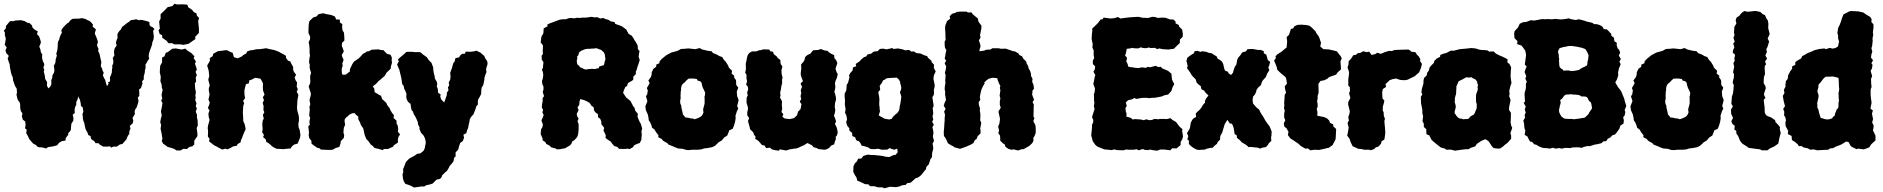

<svg xmlns="http://www.w3.org/2000/svg" viewBox="-44 -781 10074 1027"><path d="M146 -7 136 -11 125 -22 112 -38 105 -54 96 -69 99 -87 90 -95 93 -114 91 -131 78 -141 73 -159 76 -174 67 -188 64 -204V-219L62 -232L51 -247L48 -257L44 -275L47 -287L45 -308L37 -320L33 -331L26 -351L24 -369L19 -378L15 -392L11 -412L9 -422L8 -436L1 -455L-3 -468L3 -482L-4 -490L-10 -496L-15 -511L-8 -527L-19 -542L-15 -559L-13 -576L-18 -592V-608L-24 -616L-13 -629L-12 -642L1 -658L10 -668H30L36 -671L51 -672L68 -673L88 -668L101 -660L115 -657L127 -645L130 -633L145 -620L158 -614L154 -598L165 -587L170 -573L175 -556L172 -545L166 -532L172 -517L175 -500L182 -491L181 -473L185 -454L192 -441L193 -433L188 -421L193 -406L190 -399L192 -391L196 -375L197 -361L201 -353L208 -342L207 -323L212 -313L215 -308L224 -317L230 -327L231 -341L230 -351L236 -367V-377L244 -391L247 -402L246 -415L244 -430L250 -440L253 -450L254 -464L260 -483L257 -495L262 -509L264 -525L265 -543L266 -557L273 -570L274 -577L280 -594L287 -605L284 -619L293 -633L304 -645L314 -655L323 -660L333 -673L343 -680L357 -681H376L394 -684L412 -680L425 -673L436 -668L441 -664L453 -650L452 -639L457 -634L469 -624L463 -602L468 -590L473 -578L477 -567L480 -555L475 -543L477 -532L483 -520L481 -508L488 -494L491 -480L494 -466L498 -450L497 -440L495 -430L498 -421L503 -412L504 -405L511 -391L506 -379L509 -372L514 -361L519 -353L521 -343L524 -333L528 -321L534 -328L537 -333L534 -341L545 -346L544 -362V-368L549 -378L554 -392L555 -409L557 -420L556 -429L562 -443V-459L559 -470L568 -485L566 -498V-505L568 -518L573 -528L580 -537L576 -553L580 -567L585 -578L584 -592L585 -601L594 -615L603 -624L609 -637L617 -643L636 -658L646 -664L655 -673L670 -675L684 -678L702 -672L703 -675L718 -674L733 -670L744 -667L755 -663L756 -647L760 -641L773 -635L782 -626L775 -616L777 -600L779 -586L777 -570L770 -552V-544L764 -527L757 -508L753 -495L751 -479L754 -467L745 -454L741 -446L734 -435L735 -420L731 -403L730 -390L725 -374V-356L716 -346L718 -334L710 -310L700 -303L701 -286V-268L693 -259L697 -241L694 -228L687 -207L678 -193L676 -182L678 -172L665 -150L669 -135L666 -122L650 -107L654 -94L647 -75L648 -65L640 -55L632 -35L621 -23L611 -11L597 -8L581 3H563L550 9L544 1L535 3H508L490 -7L483 -15H467L461 -25L444 -37L440 -53L428 -59L424 -72L417 -84L413 -93L409 -111L407 -123L403 -132L399 -147V-158L397 -170L402 -185L400 -195L399 -206L389 -214L388 -227L386 -236L384 -247L378 -257L375 -266L370 -247L364 -236V-219L359 -212L355 -195L356 -177L345 -167L349 -149L348 -135L338 -120L336 -104L335 -86L329 -77L321 -69V-60L314 -51L308 -43L306 -29L287 -26L273 -18L266 -10L262 -4L240 2L226 4L213 6L203 13L187 9L180 7H168L158 5Z M887 -544 878 -550H857L847 -563L824 -579L823 -593L810 -599L804 -619L811 -628L807 -666L815 -681V-705L834 -723L853 -743L879 -749L889 -761L904 -757L933 -758L958 -756L963 -742L984 -728L992 -717L1007 -709L1009 -697L1021 -685L1016 -668L1020 -629V-605L1000 -584L1001 -572L982 -559L965 -547L937 -541L919 -544ZM922 24H901L887 15L851 4L843 -3L829 -12L821 -27L825 -39L820 -69L815 -92L818 -113L813 -127L816 -144L821 -164L817 -185L823 -216L825 -231L818 -242L824 -255L820 -273L826 -301L822 -311L820 -331L814 -346L816 -370L811 -392V-403L813 -430L823 -447V-473L836 -480L843 -499L853 -502L877 -520L896 -522L928 -516L947 -521L959 -510L980 -497L996 -480L992 -470L1004 -452L999 -440L1009 -410L1002 -397L1009 -379L1003 -367L1005 -345L998 -335L1000 -307L1004 -287L1001 -272L1003 -257L1000 -247L1007 -228L1003 -213L1009 -201L1003 -184L1010 -166L1009 -154L1013 -138L1014 -110L1008 -96L1012 -67V-53L995 -28V-8L984 2L969 5L956 16L936 15Z M1114 -503 1120 -507 1137 -509 1168 -513 1189 -503 1201 -498 1207 -475 1228 -469 1251 -480 1256 -486 1273 -495 1278 -506 1296 -512 1308 -513 1329 -518H1342L1360 -520L1379 -523L1400 -518L1410 -516L1424 -513L1448 -504L1456 -499L1473 -490L1486 -482V-471L1496 -457L1509 -452L1516 -437L1524 -423V-408L1528 -397L1540 -381L1532 -367L1537 -352L1545 -340L1543 -318L1549 -304L1543 -290L1552 -274L1547 -245L1546 -227L1545 -214V-198L1548 -182L1553 -166L1555 -152V-135L1552 -118L1553 -101L1559 -86L1563 -59L1561 -45L1556 -32L1548 -13L1530 -8L1518 1L1511 13L1488 15L1469 17L1462 16L1436 15L1421 8L1409 0L1405 -5L1390 -17L1381 -21L1377 -36L1363 -48L1368 -59L1358 -74L1361 -90L1359 -116L1361 -135L1367 -147L1362 -166L1370 -181L1365 -192L1366 -213L1361 -231L1368 -245L1362 -261L1371 -275L1363 -297L1362 -313L1363 -334L1357 -347L1349 -360L1321 -365L1300 -354L1290 -352L1287 -335L1272 -331L1267 -314L1263 -295L1264 -273L1267 -256L1256 -241L1262 -230L1257 -213L1256 -197L1255 -179L1256 -164L1257 -146V-134L1265 -116L1270 -90L1263 -75L1256 -58L1251 -44L1244 -29V-21L1227 -10L1222 -1L1203 2L1190 10L1172 18L1161 14L1145 19L1124 8L1115 3L1101 -4L1091 -12L1074 -25L1077 -38L1068 -51L1069 -80L1067 -96L1069 -110L1075 -132L1077 -140L1072 -157L1071 -175L1077 -190L1068 -203L1075 -221L1078 -233L1071 -248L1075 -267L1077 -276L1073 -296V-309L1078 -324L1073 -343L1070 -355L1075 -373L1074 -387L1072 -404L1064 -430L1072 -444L1079 -456L1078 -470L1094 -481L1096 -493Z M1692 20 1672 19 1667 13 1652 9 1636 -2 1622 -13V-27L1610 -43L1607 -60L1609 -71L1607 -89L1605 -106L1613 -113L1611 -130L1615 -151L1610 -162L1611 -177L1613 -194L1611 -209L1616 -223L1612 -242L1613 -253L1618 -270L1619 -281L1612 -302L1607 -319L1614 -333L1616 -345L1615 -361V-375L1620 -391L1614 -410L1612 -421L1613 -434L1609 -449L1611 -467L1614 -485L1612 -497V-514L1611 -531L1610 -540L1607 -556L1614 -570L1615 -585L1606 -604V-618L1607 -646L1610 -666L1617 -674L1632 -688L1649 -693L1658 -703L1662 -706L1686 -710L1699 -706L1710 -704L1727 -701L1740 -696L1748 -692L1754 -677L1774 -676V-661L1787 -652L1786 -635L1788 -619L1796 -606L1798 -578V-564L1786 -552L1784 -536L1791 -519L1795 -506L1784 -487L1787 -476L1794 -461L1787 -442L1789 -429L1784 -414V-401L1785 -388L1789 -381L1806 -382L1817 -391L1827 -398L1828 -412L1833 -422L1841 -439L1850 -452L1858 -457L1876 -470L1887 -481L1897 -493L1911 -500L1919 -506L1930 -507L1943 -515L1962 -516L1979 -517L1996 -513H2007L2013 -506L2026 -493L2045 -488L2052 -473L2051 -456L2053 -446L2047 -426L2046 -414L2034 -402L2024 -393L2014 -375L2003 -366L1991 -355L1980 -347L1973 -338L1963 -329L1950 -319L1958 -307L1960 -288L1972 -281L1987 -272L1994 -269L2000 -251L2008 -244L2022 -231L2029 -216L2040 -203L2043 -194L2053 -177L2063 -165L2061 -150L2077 -136V-121L2083 -110L2086 -93L2084 -77L2096 -62L2088 -50L2084 -34L2085 -19L2063 -4L2059 3L2045 10L2031 16H2009L2004 22L1979 15L1959 10L1950 0L1939 -8L1929 -23L1920 -33L1915 -38L1906 -61L1904 -72L1899 -94L1886 -113L1882 -126L1873 -142L1872 -158L1860 -167L1853 -176L1839 -175L1824 -167L1816 -159L1808 -153L1800 -143L1799 -133L1802 -113L1795 -97L1793 -72L1797 -58L1795 -43L1786 -34L1778 -24V-15L1771 5L1753 10L1735 20L1720 21Z M2171 222 2152 212 2136 206 2125 203 2117 191 2112 177 2109 152 2113 140 2112 124 2118 110 2127 86 2138 74 2147 66 2162 58 2176 50 2187 42 2205 39 2222 25 2228 12 2230 -1 2233 -12V-24L2231 -34L2227 -46L2221 -57L2208 -71L2200 -90V-100L2192 -116L2191 -128L2184 -144L2177 -158L2169 -171L2165 -184L2157 -193L2154 -210L2152 -225L2138 -237L2132 -249L2129 -261L2130 -280L2124 -295L2118 -306L2115 -322L2107 -332L2105 -348L2103 -362L2099 -379L2095 -395L2092 -408L2080 -436L2089 -452L2085 -464L2094 -472L2106 -482L2118 -492L2129 -503L2139 -504H2148H2160L2174 -502H2204L2209 -498L2223 -486L2228 -483L2240 -474L2248 -461L2264 -445L2269 -431L2273 -422L2274 -404L2277 -388L2281 -373L2282 -362L2292 -344L2295 -332L2292 -320L2298 -304L2299 -285L2313 -276L2311 -264L2316 -249L2332 -233L2340 -255L2346 -273V-285L2355 -298L2352 -314L2359 -325L2356 -339L2364 -355L2366 -373L2364 -391L2374 -419L2377 -431L2381 -444L2388 -452L2392 -470L2411 -474L2420 -487L2428 -493L2443 -494L2447 -505L2470 -504L2490 -506L2506 -510L2510 -507L2527 -499L2532 -494L2546 -482L2552 -468L2562 -454L2564 -439L2556 -412L2558 -395L2551 -378L2547 -363V-355L2543 -336L2541 -326L2532 -312L2530 -292V-279L2522 -263L2514 -250L2512 -241V-221L2504 -213L2500 -199L2494 -184L2489 -170L2477 -157L2469 -144L2467 -130L2463 -115L2460 -96L2455 -86L2450 -68L2435 -61L2438 -43L2431 -26L2418 -17L2412 0L2407 19L2393 34V56L2385 63L2382 81L2373 94L2361 107L2357 116L2347 133L2338 140L2321 157L2318 167L2309 176L2291 180L2281 190L2270 201L2254 206L2235 210L2225 217L2214 216L2199 218Z M2951 17 2935 18 2927 13 2904 7 2896 -2 2878 -11 2873 -21 2859 -30 2858 -41 2848 -64 2850 -89 2857 -100 2860 -115 2852 -137 2859 -152 2864 -166 2857 -180 2861 -192 2854 -207 2856 -226 2859 -242 2858 -255 2866 -267 2859 -289 2863 -301V-318L2857 -331L2855 -348L2859 -359L2862 -379L2860 -394L2855 -409L2860 -418L2861 -431L2863 -448L2854 -462L2853 -483L2860 -492L2859 -513L2860 -523V-539L2848 -554L2852 -585L2862 -602L2863 -609L2864 -629L2884 -640V-650L2899 -657L2908 -660L2926 -667L2951 -676L2966 -678H2982L2996 -683L3006 -685L3030 -683L3041 -686L3058 -685L3072 -687H3092L3120 -691L3136 -688L3151 -689L3167 -682L3184 -685L3192 -680L3210 -675L3222 -667L3243 -663L3247 -653L3265 -647L3281 -641L3291 -634L3305 -624L3312 -612L3319 -599L3334 -591L3343 -579L3350 -566L3357 -556L3367 -537L3368 -518L3377 -508L3374 -494L3372 -477L3378 -460L3371 -438L3366 -424L3362 -409L3357 -398V-384L3344 -372L3343 -354L3335 -348L3315 -337L3310 -321L3301 -316L3293 -298L3289 -284L3305 -260L3322 -246L3329 -240L3336 -226L3343 -213L3350 -204L3354 -189L3368 -172L3366 -157L3371 -144L3378 -128L3384 -118L3391 -93L3387 -79L3389 -60L3387 -44V-34L3378 -16L3368 -13L3348 -4L3342 6L3323 17L3316 14L3296 16L3267 15L3258 5L3241 0L3231 -12L3222 -24L3207 -34L3195 -43L3196 -58L3184 -83L3188 -97L3173 -116L3172 -131L3167 -145L3155 -154L3154 -171L3143 -178L3134 -189L3131 -208L3120 -215L3110 -230L3097 -238L3082 -245L3060 -251L3056 -239L3054 -219L3045 -207L3051 -192L3041 -172L3043 -160L3051 -146L3045 -133L3051 -117V-89L3049 -68L3046 -55L3043 -48L3030 -33L3017 -24L3012 -11L3004 -3L2987 7L2979 12ZM3088 -409 3101 -411 3113 -412 3124 -413 3132 -412H3140L3150 -415L3159 -416L3161 -425L3171 -428L3176 -430L3185 -432L3188 -439L3190 -448L3191 -454L3194 -461V-470L3192 -479V-487L3189 -494L3185 -502L3179 -507L3174 -512L3169 -515L3159 -518L3148 -523L3135 -522L3129 -521H3119L3113 -520H3101L3085 -518L3080 -515L3074 -514L3071 -511L3065 -510L3058 -504L3054 -501L3051 -492L3049 -485L3043 -479L3044 -467L3041 -458L3042 -448L3044 -437L3051 -431L3055 -427L3060 -420L3068 -418L3077 -413Z M3638 22 3627 21 3607 15 3583 13 3565 6 3554 1 3531 -8 3526 -15 3503 -28 3495 -38 3477 -47 3478 -58 3465 -74 3458 -87 3443 -99 3442 -107 3434 -126 3426 -138 3425 -150 3421 -169 3411 -191 3408 -212 3419 -240 3411 -266 3418 -277 3421 -297 3416 -310 3424 -324 3431 -337 3424 -350 3438 -370 3442 -384V-394L3451 -413L3466 -424V-435L3483 -443L3484 -453L3496 -466L3519 -485L3528 -490L3547 -500L3577 -508L3582 -510L3598 -519L3617 -520L3638 -522L3676 -518L3698 -524L3713 -516L3744 -509L3762 -507L3770 -497L3791 -489L3804 -481L3819 -476L3828 -461L3838 -451L3851 -430L3855 -419L3872 -402L3869 -388L3884 -375L3882 -368L3893 -352L3894 -327L3905 -312L3897 -291L3899 -267L3907 -245L3899 -214L3905 -200L3898 -187L3890 -162L3891 -148L3888 -130L3882 -109L3875 -92L3857 -84L3853 -73L3846 -56L3829 -45L3817 -30L3800 -20L3792 -12L3780 -1L3766 6L3741 11L3722 13L3707 18L3688 20H3659ZM3672 -143 3691 -150 3701 -155 3709 -161 3715 -170 3719 -180 3717 -192 3718 -202 3720 -208 3723 -219 3725 -229V-239V-252L3724 -263L3727 -273L3728 -285L3720 -303L3716 -310L3711 -326L3709 -337L3706 -342L3700 -347L3687 -350L3684 -358L3666 -361H3651L3638 -360L3626 -349L3618 -340L3611 -335L3604 -327L3601 -319L3599 -310V-299L3597 -291V-279L3596 -269L3597 -257L3594 -241L3595 -227L3600 -216L3601 -204L3604 -192L3607 -179L3609 -168L3616 -161L3621 -153L3638 -151L3648 -148L3662 -147Z M4121 25 4100 22 4085 18 4075 9 4054 11 4045 -3 4032 -5 4020 -19 4012 -28 3995 -39 3998 -49 3989 -61 3985 -73 3968 -90 3965 -105 3961 -118 3957 -134 3963 -149 3953 -165V-180L3957 -198L3956 -209L3949 -232L3950 -259L3956 -272L3952 -285L3958 -303L3956 -318L3947 -328L3952 -347L3949 -360V-381L3942 -392L3946 -411L3945 -440L3949 -458L3952 -474L3955 -485L3963 -497L3978 -506H4001L4016 -512L4027 -513L4038 -517L4071 -516L4076 -507L4091 -504L4095 -491L4110 -480L4116 -471L4131 -459L4130 -449L4133 -437L4141 -425L4136 -405L4137 -386L4142 -365L4139 -354L4140 -338L4135 -318L4133 -302L4129 -285L4131 -270L4128 -260L4139 -239L4138 -220L4140 -199L4136 -182L4146 -170L4141 -156L4154 -147L4179 -144L4203 -149L4218 -163L4220 -167L4225 -184L4238 -197L4243 -224L4234 -237L4242 -252L4238 -266L4242 -284L4239 -298L4246 -317L4238 -334L4251 -347L4246 -360L4240 -377L4239 -389L4242 -414L4241 -436L4254 -451L4259 -460L4263 -476L4275 -487L4291 -494L4299 -505L4306 -512L4334 -514L4346 -519L4367 -511L4383 -509L4389 -502L4403 -493L4418 -486L4419 -470L4428 -460L4435 -444L4425 -413L4431 -395L4437 -385L4433 -366L4426 -350L4422 -336L4424 -319V-311L4419 -289L4423 -279L4427 -261L4428 -248L4423 -232L4421 -209L4424 -192L4421 -175L4417 -162L4424 -145L4428 -131L4422 -118L4432 -98L4437 -74L4433 -57L4426 -49L4427 -37L4421 -22L4418 -9L4403 -3L4390 11L4376 18L4366 20L4331 16L4328 12L4307 6L4299 -4L4275 -16L4256 -4L4244 1L4227 9L4216 13L4205 14L4180 18L4161 24L4128 18Z M4674 221H4652L4633 215H4610L4601 205L4583 204L4554 190L4542 186L4537 168L4529 156L4520 138L4521 109L4529 92L4539 83L4546 68L4563 67L4574 53L4587 49L4597 46L4616 48H4630L4659 51L4675 53L4689 56L4690 57L4713 59L4734 49L4747 47L4758 33L4755 14L4739 20L4727 16L4714 11L4703 19L4673 20L4655 15H4649L4632 17L4612 16L4601 8L4579 1L4565 -2L4558 -16L4551 -25L4536 -31L4530 -47L4515 -53L4514 -70L4499 -83V-95L4488 -108L4482 -128L4487 -143L4483 -164L4476 -178L4479 -196L4475 -224L4476 -244L4474 -261V-280L4483 -298L4485 -327L4492 -338L4500 -368L4497 -376L4503 -389L4517 -405L4518 -420L4536 -427L4533 -439L4554 -453L4563 -463L4578 -476L4588 -478L4597 -490L4616 -494L4628 -504L4635 -506L4650 -507L4662 -519L4679 -521L4698 -517L4729 -524L4735 -519L4759 -522L4784 -517L4798 -512L4819 -514L4830 -505L4844 -506L4858 -497L4879 -495L4901 -485L4915 -481L4920 -472L4939 -455V-449L4952 -435L4951 -418L4961 -399L4951 -377L4949 -359L4954 -335L4956 -321L4951 -298L4952 -289L4951 -274L4943 -261L4948 -230L4950 -215L4945 -202L4947 -183L4948 -174L4944 -159L4948 -141L4942 -130L4951 -113L4943 -101L4947 -87L4949 -70L4946 -50L4952 -27L4944 -13L4947 1L4948 15L4942 37L4941 60L4933 70L4924 98L4911 112L4909 124L4902 132L4883 156L4866 169L4854 172L4843 182L4827 196L4808 199L4800 208L4782 210L4764 217L4748 220L4716 218L4688 226ZM4712 -142 4725 -145 4734 -158 4746 -169 4756 -177 4765 -190 4767 -198 4769 -214 4772 -227 4774 -241 4776 -253 4777 -264 4774 -275 4770 -286 4772 -294 4775 -300 4777 -310 4775 -324 4772 -332 4770 -345 4763 -357 4752 -366 4739 -365H4731L4719 -364L4705 -363L4696 -361L4687 -354L4679 -351L4674 -339L4668 -331L4661 -321L4663 -312L4664 -300L4658 -294L4654 -288L4656 -276L4658 -267L4660 -250L4659 -231V-219L4661 -208V-199L4663 -186L4660 -176L4656 -164L4668 -157L4675 -153L4688 -146L4699 -144Z M5026 -15 5021 -27 5015 -40 5005 -54 5004 -75 5006 -94 5007 -112 5008 -126 5009 -137V-152L5011 -167L5006 -184L5014 -199L5004 -215L5008 -229L5016 -246L5014 -260L5011 -276L5012 -289L5009 -304L5010 -320L5013 -334L5012 -354L5013 -361L5014 -382L5010 -390L5015 -410L5017 -426L5009 -442L5017 -457L5009 -467L5012 -480L5014 -495L5018 -513L5011 -525L5009 -538V-559L5014 -568L5013 -589V-602L5011 -632L5013 -646L5019 -661L5022 -669L5038 -680L5036 -694L5048 -707L5068 -713L5073 -717L5093 -719H5126L5134 -714L5152 -715L5159 -705L5178 -689L5186 -683L5190 -665L5201 -650L5206 -643L5205 -627L5198 -593L5201 -581L5192 -565L5198 -548L5201 -533L5197 -520L5194 -507L5205 -508L5220 -510L5231 -515L5254 -516L5264 -523H5297L5311 -520L5335 -521L5350 -516L5376 -507L5385 -506L5404 -495L5408 -487L5423 -480L5429 -468L5445 -452L5448 -440L5456 -427L5457 -418L5467 -399L5471 -385V-375L5479 -359L5477 -344L5484 -327L5487 -307L5479 -297L5477 -274L5487 -248L5479 -234L5486 -222L5485 -206V-192L5484 -158L5489 -149L5483 -133L5494 -112L5496 -97V-70L5490 -54L5483 -43L5484 -28L5477 -15L5462 -1L5450 6L5431 17H5421L5401 24L5379 18L5366 20L5349 15L5334 4L5330 -9L5322 -13L5306 -29V-43L5305 -56L5296 -68L5300 -84L5295 -104L5302 -121L5305 -145L5303 -155L5298 -177L5297 -185L5309 -205L5304 -220V-239L5307 -254L5303 -269L5307 -298L5304 -311L5307 -321L5299 -336L5293 -352L5290 -363L5265 -365L5245 -360L5231 -350L5221 -340L5223 -335L5214 -320L5206 -303L5200 -279L5197 -260L5200 -248L5191 -234L5192 -221L5198 -200L5197 -190L5200 -171V-158L5199 -137L5205 -124L5199 -93L5201 -84V-68L5185 -52L5180 -38L5170 -31L5163 -16L5148 -7L5141 -4L5125 3L5106 10L5091 15L5073 10L5061 7L5056 2L5045 -3Z M5845 11 5826 3 5815 -6 5801 -26 5793 -57 5795 -78 5797 -96V-114L5803 -125L5804 -139L5797 -155L5803 -173L5811 -199L5807 -211L5810 -232L5808 -242V-260L5807 -277L5811 -287L5813 -308L5808 -321L5804 -333L5808 -349L5811 -368L5815 -379L5805 -397L5812 -410L5814 -426L5802 -438L5801 -455L5809 -472L5806 -484V-511L5799 -528L5801 -545L5797 -562L5795 -574L5797 -603L5799 -619L5798 -628L5813 -642L5830 -659L5843 -677L5854 -678L5859 -687L5896 -682L5917 -684L5936 -690L5949 -682L5964 -684L5987 -687L6005 -689L6046 -691L6068 -686L6098 -685L6119 -691L6136 -690L6148 -685L6170 -687L6190 -686L6215 -677H6232L6244 -666V-656L6262 -647L6263 -639L6279 -623L6283 -601L6282 -584L6267 -569V-551L6249 -534L6235 -520L6218 -518L6206 -516L6175 -518L6156 -522L6147 -518L6133 -525L6110 -524L6102 -527L6084 -523L6067 -525L6059 -528L6044 -522L6021 -523L6011 -525L6001 -522L5983 -520L5981 -510L5978 -495L5974 -483L5983 -475L5984 -465L5980 -454L5987 -440L5991 -425L6001 -422L6013 -421L6024 -419L6031 -418L6046 -417L6066 -421L6084 -418L6097 -424L6106 -421L6138 -429L6152 -422L6164 -424L6175 -414L6188 -409L6204 -402L6212 -395L6222 -387L6223 -374L6225 -355L6237 -331L6228 -314L6222 -295L6215 -287L6204 -275L6186 -272L6170 -265L6154 -262L6133 -258H6121L6100 -256L6088 -258L6060 -257L6047 -254L6033 -252L6025 -257L6009 -249L5990 -245L5978 -233L5983 -214L5976 -203L5978 -185L5982 -172L5981 -157L5997 -153L6008 -148L6014 -142L6028 -144L6041 -143L6057 -142L6074 -138L6087 -143L6104 -138L6119 -140L6131 -145L6155 -143L6159 -145H6177L6197 -144L6217 -149L6227 -140L6247 -128L6258 -113L6266 -103L6281 -90L6279 -82L6284 -51L6279 -34L6271 -22V-5L6249 13L6226 12L6216 23L6185 19H6161L6146 25L6127 23L6107 19L6098 22L6080 21L6069 16L6047 23L6035 17L6021 20H5989L5983 18L5965 23L5933 22L5914 18L5904 22L5863 18Z M6369 21 6356 19 6338 9 6326 0 6315 -11 6316 -28 6307 -35 6312 -53 6305 -69 6312 -80 6321 -96 6325 -123 6332 -138 6338 -146 6354 -156 6352 -174 6362 -184 6372 -193 6382 -205 6392 -222 6402 -232 6401 -241 6408 -255 6420 -270 6401 -289 6399 -295 6382 -304 6379 -320 6366 -330 6357 -339 6351 -358 6343 -365 6331 -378 6323 -392 6305 -417 6309 -427 6305 -445 6302 -454 6307 -472 6313 -477 6330 -489 6342 -496 6346 -507 6360 -509 6380 -503 6383 -507 6408 -504 6420 -499 6437 -496 6451 -487 6464 -479 6470 -466 6481 -461 6493 -451 6499 -438 6505 -412 6509 -403 6525 -397 6527 -389 6541 -380 6551 -392 6555 -407 6561 -424 6569 -435 6574 -461 6578 -471 6590 -485 6601 -501 6620 -506 6629 -518 6650 -519H6657L6684 -514H6700L6716 -507V-496L6729 -489L6734 -473L6737 -460L6750 -450L6745 -431L6740 -420L6746 -406L6734 -387L6727 -369L6709 -349L6704 -337L6700 -325L6686 -313L6677 -300L6675 -290L6669 -276L6659 -265L6656 -248L6658 -228L6669 -215L6678 -205L6691 -195L6698 -180L6704 -170L6714 -155L6725 -135L6737 -118L6747 -105L6758 -78L6757 -56L6755 -47L6756 -27L6743 -15L6738 -6L6727 6L6707 9L6697 14L6685 9L6676 8L6646 5L6635 6L6624 -4L6615 -10L6599 -19L6587 -32L6572 -44V-56L6560 -64L6555 -96L6550 -110L6546 -119L6534 -121L6521 -140L6507 -117L6504 -107L6500 -94L6494 -73L6483 -53L6482 -34L6469 -21L6466 -12L6453 -2L6443 9L6432 10L6412 14L6401 19Z M6965 23 6952 13 6938 14 6914 0 6907 -7 6900 -13 6875 -30 6859 -40 6845 -58 6848 -76 6838 -94 6826 -104 6823 -121 6831 -138 6825 -152V-172L6828 -190L6824 -202L6826 -218L6825 -229L6827 -260L6828 -274L6835 -285L6830 -304L6828 -319L6840 -334L6836 -359L6832 -369L6802 -394L6788 -408L6786 -419L6782 -431L6771 -457L6781 -471L6778 -479L6788 -490L6810 -504L6823 -515L6838 -527L6841 -559L6838 -582L6851 -595L6861 -626L6873 -629L6880 -641L6897 -648L6918 -649L6944 -647L6961 -643L6973 -633L6993 -613L6999 -600L7007 -591L7013 -579L7022 -552L7018 -532L7035 -518L7062 -517L7089 -511L7108 -506L7113 -498L7127 -481L7133 -468L7126 -453L7128 -427L7129 -410L7111 -394L7103 -382L7089 -377L7066 -369L7056 -360L7040 -352L7031 -350L7019 -348L7008 -332L7009 -302V-284L7004 -269V-254L7001 -239L7004 -225V-210L6999 -198L7003 -181L7002 -162L7038 -155L7054 -148L7066 -136L7070 -124L7087 -116L7088 -105L7103 -91L7101 -51L7100 -36L7084 -5L7063 10L7055 11L7031 17L7011 21L6987 20Z M7253 20 7238 16 7221 15 7211 10 7191 1 7180 -22 7175 -38 7162 -56 7166 -73 7170 -99 7164 -123 7171 -136 7168 -156 7174 -171 7176 -187 7167 -223 7168 -236 7179 -257 7172 -283 7177 -294 7176 -315 7168 -323V-357L7171 -379L7172 -395L7164 -421L7169 -436L7170 -453L7184 -469L7195 -486L7207 -487L7220 -497L7232 -498L7248 -507L7266 -502L7279 -505L7293 -487L7313 -492L7323 -499L7342 -493L7363 -502L7386 -509L7401 -508L7417 -514H7425L7448 -515L7489 -516L7498 -512L7504 -505L7528 -501L7534 -490L7545 -479L7553 -465L7552 -454L7562 -439L7556 -416L7547 -394L7533 -382L7523 -373L7506 -365L7486 -355L7472 -352L7449 -353L7434 -357L7425 -361L7406 -358L7389 -352L7376 -339L7367 -332L7370 -316L7353 -305L7349 -287L7351 -254L7361 -243L7357 -225L7353 -212L7352 -190L7357 -181L7358 -162L7364 -145L7361 -134L7362 -120L7364 -100L7366 -72L7363 -47L7361 -35L7346 -25L7343 -12L7329 3L7314 8L7307 16L7287 23L7282 20Z M7799 17 7772 20 7739 25 7715 19 7693 20 7685 14 7663 8 7650 -2 7634 -15 7614 -32 7601 -57 7586 -63 7585 -90 7572 -102V-119L7565 -133L7568 -159L7564 -176V-195L7561 -209L7557 -230L7556 -263L7564 -276L7559 -287L7562 -308L7570 -334V-347L7573 -364L7587 -377L7590 -392L7599 -404L7602 -418L7610 -429L7627 -446V-454L7641 -468L7659 -477L7660 -487L7677 -494L7691 -497L7716 -510H7733L7764 -518L7798 -521L7826 -524L7848 -522L7871 -515L7878 -514L7895 -513L7911 -512L7922 -505L7945 -506L7958 -494L7978 -484L7995 -477L8020 -464L8019 -447L8030 -439L8039 -421L8037 -398L8036 -371L8039 -349L8041 -337L8035 -321L8029 -295L8031 -277L8028 -268L8036 -246L8028 -207V-193L8038 -177L8037 -140L8036 -126L8040 -107L8045 -97L8035 -69L8039 -56V-38L8029 -28L8021 -18L8005 -6L7993 5L7980 13L7968 14L7945 11L7935 0L7919 -25L7903 -36L7895 -34L7879 -27L7855 -11L7847 2L7822 10L7812 17ZM7782 -143 7792 -144H7801L7811 -146L7817 -153L7824 -160L7830 -163L7839 -168L7845 -177L7848 -186L7853 -197L7855 -206V-225L7852 -233L7851 -245V-260V-270L7853 -280L7856 -288L7859 -296L7861 -306L7859 -312L7862 -326L7858 -336L7857 -345L7847 -357L7835 -362L7826 -368L7812 -366L7800 -368L7789 -362L7780 -357L7768 -351L7759 -347L7754 -337L7750 -327L7746 -319V-305L7745 -296V-287L7744 -276L7741 -268L7738 -255V-243L7737 -234L7741 -223L7743 -209L7741 -199L7737 -186V-174L7742 -169L7746 -162L7750 -157L7758 -150L7764 -147L7775 -146Z M8309 14 8296 11 8276 14 8263 9 8246 14 8235 12 8208 10 8188 2 8171 -8H8164L8151 -22L8140 -24L8131 -40L8127 -50L8111 -60L8115 -82L8110 -96L8108 -122L8104 -135L8114 -153L8111 -165L8117 -179L8112 -195L8117 -211L8106 -231L8113 -237L8112 -258L8111 -270V-283L8117 -305L8118 -314V-333L8123 -344L8115 -360L8120 -374L8111 -395L8116 -412L8122 -425L8112 -436L8116 -464L8119 -487L8115 -509L8102 -528L8093 -538L8071 -545L8073 -561L8057 -577L8055 -602L8058 -615L8075 -633L8085 -654L8102 -662L8121 -664L8144 -673L8161 -671L8179 -674L8193 -677L8207 -679L8217 -678L8233 -679L8253 -678H8259L8276 -680L8302 -677L8317 -678L8326 -679L8349 -683L8356 -679L8384 -674L8402 -678L8432 -670L8442 -666L8456 -663L8473 -659L8483 -652H8496L8513 -647L8528 -638L8535 -625L8551 -624L8562 -613L8575 -599L8574 -591L8589 -579L8591 -561L8604 -552V-536L8609 -522L8617 -514L8622 -499L8615 -484L8626 -465L8618 -451L8625 -438L8615 -413L8611 -393L8612 -378L8605 -356L8596 -340L8603 -328L8611 -315L8627 -294L8633 -280L8644 -253L8647 -240L8655 -214L8646 -192L8650 -182L8646 -163L8638 -154L8642 -138L8640 -120L8623 -109L8619 -94L8605 -74L8595 -62L8580 -57L8570 -46L8555 -38L8548 -26L8533 -25L8522 -15L8501 -10L8484 -7L8478 -5L8459 1L8448 0L8427 5L8417 10L8401 7H8384L8364 8L8358 11L8329 10ZM8359 -401 8376 -402 8393 -405 8402 -407 8413 -415 8425 -421 8434 -425 8445 -432 8447 -441V-450L8451 -463L8452 -474L8453 -487L8447 -500L8441 -511L8435 -519L8421 -524L8412 -527L8404 -528L8393 -531L8378 -533L8366 -535H8350L8342 -534L8331 -531L8321 -530L8308 -526L8299 -524L8294 -516L8290 -507L8291 -497L8294 -487V-474L8296 -467L8295 -456L8296 -444V-437L8298 -424L8305 -415L8313 -411L8319 -403L8336 -404H8348ZM8375 -143 8389 -145 8399 -146 8415 -149 8423 -150 8433 -152 8444 -162 8453 -171 8456 -178 8462 -187 8472 -202 8470 -213 8468 -225 8465 -234 8457 -240 8453 -246 8448 -257 8442 -263 8430 -265H8415L8408 -270L8400 -273L8381 -275H8371L8360 -277L8349 -276L8332 -275L8325 -271L8319 -264L8313 -255L8301 -245L8304 -235L8303 -226L8299 -213L8298 -205L8295 -194L8296 -181L8301 -170L8307 -159L8312 -155L8321 -148L8328 -146L8343 -145H8363Z M8907 22 8896 21 8876 15 8852 13 8834 6 8823 1 8800 -8 8795 -15 8772 -28 8764 -38 8746 -47 8747 -58 8734 -74 8727 -87 8712 -99 8711 -107 8703 -126 8695 -138 8694 -150 8690 -169 8680 -191 8677 -212 8688 -240 8680 -266 8687 -277 8690 -297 8685 -310 8693 -324 8700 -337 8693 -350 8707 -370 8711 -384V-394L8720 -413L8735 -424V-435L8752 -443L8753 -453L8765 -466L8788 -485L8797 -490L8816 -500L8846 -508L8851 -510L8867 -519L8886 -520L8907 -522L8945 -518L8967 -524L8982 -516L9013 -509L9031 -507L9039 -497L9060 -489L9073 -481L9088 -476L9097 -461L9107 -451L9120 -430L9124 -419L9141 -402L9138 -388L9153 -375L9151 -368L9162 -352L9163 -327L9174 -312L9166 -291L9168 -267L9176 -245L9168 -214L9174 -200L9167 -187L9159 -162L9160 -148L9157 -130L9151 -109L9144 -92L9126 -84L9122 -73L9115 -56L9098 -45L9086 -30L9069 -20L9061 -12L9049 -1L9035 6L9010 11L8991 13L8976 18L8957 20H8928ZM8941 -143 8960 -150 8970 -155 8978 -161 8984 -170 8988 -180 8986 -192 8987 -202 8989 -208 8992 -219 8994 -229V-239V-252L8993 -263L8996 -273L8997 -285L8989 -303L8985 -310L8980 -326L8978 -337L8975 -342L8969 -347L8956 -350L8953 -358L8935 -361H8920L8907 -360L8895 -349L8887 -340L8880 -335L8873 -327L8870 -319L8868 -310V-299L8866 -291V-279L8865 -269L8866 -257L8863 -241L8864 -227L8869 -216L8870 -204L8873 -192L8876 -179L8878 -168L8885 -161L8890 -153L8907 -151L8917 -148L8931 -147Z M9379 23 9371 18 9340 14 9310 10 9296 0 9283 -8 9273 -15 9263 -29 9253 -54 9244 -66 9243 -81 9233 -88 9235 -108 9222 -119 9217 -133 9226 -150 9216 -172 9215 -195 9225 -212 9217 -226 9220 -265 9225 -279 9228 -299 9230 -327 9224 -337 9226 -351 9230 -364 9231 -385 9226 -394 9232 -424 9228 -443 9235 -457 9233 -468 9237 -488 9224 -500 9226 -512 9233 -528 9227 -548 9235 -558 9228 -579 9234 -593 9231 -606 9233 -637 9244 -656 9240 -673 9245 -687 9260 -697 9271 -711 9286 -722 9305 -718 9340 -722H9350L9372 -717L9385 -705L9397 -700L9405 -681L9412 -672L9415 -654L9414 -631L9422 -599L9411 -575L9419 -559L9411 -532L9404 -518L9407 -503L9399 -485L9408 -467L9397 -452L9403 -437L9396 -429L9395 -414L9397 -385L9391 -368L9390 -349V-335L9399 -321L9401 -308L9394 -287L9391 -275L9399 -258L9390 -246L9393 -221L9395 -205V-193L9396 -177L9403 -165L9413 -159L9427 -154L9434 -150L9451 -138L9453 -128L9466 -115L9477 -101L9476 -91L9481 -69L9474 -43L9468 -13L9447 2L9423 13L9410 23Z M9657 18 9639 20 9625 12 9604 8 9592 0 9578 1 9573 -8 9557 -22 9541 -32 9539 -54 9519 -64 9521 -81 9507 -107 9506 -125 9509 -137 9506 -153 9499 -164 9500 -184 9494 -198 9504 -213 9497 -240 9492 -268 9501 -283 9498 -301 9507 -318 9506 -326 9509 -348 9518 -358 9521 -379 9532 -400 9542 -413V-426L9559 -434V-449L9575 -460L9590 -468L9596 -481L9610 -488L9625 -497L9643 -504L9663 -513L9688 -519L9715 -522L9722 -518L9744 -525L9758 -521L9773 -524L9787 -532L9793 -558L9788 -576V-592L9784 -603L9788 -631L9795 -645L9803 -665L9809 -685L9817 -704L9826 -709L9850 -721L9863 -722L9897 -720L9923 -714L9938 -703L9959 -691L9967 -679L9966 -663L9977 -651V-631L9974 -607L9976 -595L9972 -575L9973 -564L9970 -535L9966 -523L9971 -505L9966 -490L9964 -472L9975 -459L9966 -443L9972 -434L9969 -415L9962 -402L9970 -374L9964 -359L9965 -333L9967 -316L9962 -303V-273L9964 -253L9967 -232L9964 -216L9961 -200L9974 -190L9969 -173L9975 -144L9970 -126L9978 -110L9977 -95L9974 -85L9988 -55V-30L9979 -22L9964 -8L9955 7L9943 12L9926 18L9894 14L9887 17L9866 7L9856 1L9844 -21L9831 -24L9807 -9L9795 -4L9774 4L9762 11L9745 13L9735 20L9710 21L9676 23ZM9730 -142 9740 -143 9756 -148 9761 -156 9770 -163 9772 -175 9775 -181 9779 -193 9789 -205 9790 -217V-231L9793 -244L9791 -253V-268L9790 -283L9792 -293L9794 -303L9793 -312L9792 -324V-334L9791 -352L9790 -364L9778 -368L9765 -371L9757 -372L9744 -371H9730L9720 -370L9710 -361L9702 -351L9696 -342L9688 -334L9683 -327L9682 -311L9679 -303L9677 -291L9681 -280L9684 -269L9682 -256L9679 -243L9676 -229L9677 -218V-205L9683 -194L9685 -182L9688 -172L9691 -162L9695 -150L9705 -148L9716 -144Z"/></svg>

Font: Winky Rough ExtraBold
Style: Regular
Weight: 800
Designer: Simon Atzbach
Foundry: typofactur
Version: Version 1.206; ttfautohint (v1.8.4.7-5d5b)